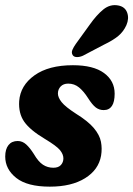

<svg xmlns="http://www.w3.org/2000/svg" viewBox="-23 -706 511 736"><path d="M181.5 -63Q201 -63 210.5 -73.5Q220 -84 220 -99Q220 -114.5 207 -130.5Q194 -146.5 149 -173.5Q92 -207.5 69.8 -239.5Q47.5 -271.5 50.5 -318.5Q55 -378.5 109.2 -417.2Q163.5 -456 256.5 -456Q335 -456 375.8 -426Q416.5 -396 416.5 -347Q416.5 -284 374.5 -284Q357.5 -284 344.2 -294Q331 -304 314.5 -330Q298 -356 280 -370.8Q262 -385.5 238.5 -385.5Q220 -385.5 209.5 -374.5Q199 -363.5 199 -347.5Q199 -332.5 213.2 -314.5Q227.5 -296.5 268.5 -270Q314.5 -241.5 336.8 -215Q359 -188.5 364 -162.5Q369 -136.5 364.5 -109.5Q355 -55 303 -22.8Q251 9.5 168 9.5Q81.5 9.5 39.2 -24Q-3 -57.5 -3 -106Q-3 -134 9.5 -149.8Q22 -165.5 45 -165.5Q63 -165.5 77.5 -152.2Q92 -139 106.5 -116Q124 -86 141.8 -74.5Q159.5 -63 181.5 -63ZM321 -611.5Q347 -648.5 373.2 -669.8Q399.5 -691 430.5 -685Q456.5 -680 464.5 -657.5Q472.5 -635 461.5 -609.5Q450.5 -585 430.5 -568.2Q410.5 -551.5 375 -534.5L295 -492.5Q283 -487 271.5 -487.2Q260 -487.5 255.5 -495Q250 -504 254.5 -514.8Q259 -525.5 267.5 -537.5Z"/></svg>

Font: Fraunces 144pt SuperSoft
Style: Bold Italic
Weight: 700
Italic angle: -16°
Version: Version 1.000;[0bf87f6ff]